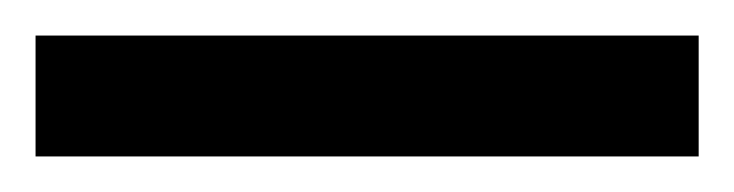

<svg xmlns="http://www.w3.org/2000/svg" viewBox="-21 70 413 108"><path d="M-1 90V158H372V90Z"/></svg>

Font: Noto Sans Gurmukhi UI SemiCondensed ExtraBold
Style: Regular
Weight: 800
Width: 4
Designer: Jelle Bosma - Monotype Design Team
Foundry: Monotype Imaging Inc.
Version: Version 2.004